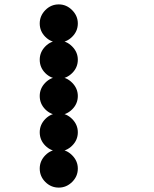

<svg xmlns="http://www.w3.org/2000/svg" viewBox="-20 -691 707 882"><path d="M250 -4.2Q285 -4.2 311.2 22.1Q337.5 48.3 337.5 83.3Q337.5 119.2 311.2 145Q285 170.8 250 170.8Q214.2 170.8 188.3 145Q162.5 119.2 162.5 83.3Q162.5 48.3 188.3 22.1Q214.2 -4.2 250 -4.2ZM250 -170.8Q285 -170.8 311.2 -144.6Q337.5 -118.3 337.5 -83.3Q337.5 -47.5 311.2 -21.7Q285 4.2 250 4.2Q214.2 4.2 188.3 -21.7Q162.5 -47.5 162.5 -83.3Q162.5 -118.3 188.3 -144.6Q214.2 -170.8 250 -170.8ZM250 -337.5Q285 -337.5 311.2 -311.2Q337.5 -285 337.5 -250Q337.5 -214.2 311.2 -188.3Q285 -162.5 250 -162.5Q214.2 -162.5 188.3 -188.3Q162.5 -214.2 162.5 -250Q162.5 -285 188.3 -311.2Q214.2 -337.5 250 -337.5ZM250 -504.2Q285 -504.2 311.2 -477.9Q337.5 -451.7 337.5 -416.7Q337.5 -380.8 311.2 -355Q285 -329.2 250 -329.2Q214.2 -329.2 188.3 -355Q162.5 -380.8 162.5 -416.7Q162.5 -451.7 188.3 -477.9Q214.2 -504.2 250 -504.2ZM250 -670.8Q285 -670.8 311.2 -644.6Q337.5 -618.3 337.5 -583.3Q337.5 -547.5 311.2 -521.7Q285 -495.8 250 -495.8Q214.2 -495.8 188.3 -521.7Q162.5 -547.5 162.5 -583.3Q162.5 -618.3 188.3 -644.6Q214.2 -670.8 250 -670.8Z"/></svg>

Font: 0xA000-Dots-Mono
Style: Dots-Mono
Weight: 400
Version: Version 0.1